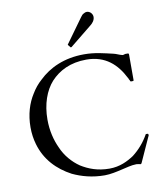

<svg xmlns="http://www.w3.org/2000/svg" viewBox="-101 -1034 966 1129"><g transform="rotate(-10 382.0 -469.5)"><path d="M722 -184H712C711 -183 711 -182 710 -181C686 -138 653 -100 614 -70C576 -45 529 -21 467 -21C396 -21 343 -42 298 -70C254 -100 216 -144 194 -196C172 -243 157 -301 157 -368C157 -460 185 -538 230 -588C278 -640 347 -676 443 -676C557 -676 623 -612 665 -529L668 -524L670 -518C672 -516 672 -514 674 -512C674 -508 677 -504 680 -504H684C691 -504 696 -503 696 -509V-661C696 -666 694 -669 690 -669H675C673 -669 662 -665 660 -665C658 -665 655 -666 652 -667C639 -670 622 -679 608 -682C551 -695 501 -709 435 -709C316 -709 226 -666 164 -606C140 -585 120 -560 104 -533C72 -483 51 -418 51 -340C51 -304 56 -270 65 -239C93 -141 159 -74 242 -30C295 -5 358 13 433 13C467 13 506 4 536 -3C564 -9 597 -19 625 -19C628 -19 632 -19 634 -18C638 -18 643 -17 650 -15C651 -15 653 -16 654 -16C655 -18 656 -18 657 -19L724 -167C726 -170 727 -172 727 -174V-178C727 -182 725 -184 722 -184ZM494 -952C488 -952 482 -950 476 -946C469 -943 463 -937 457 -928L353 -784C352 -783 351 -782 351 -781C351 -780 352 -779 353 -778C357 -773 361 -768 365 -763H367C368 -763 370 -763 371 -764L502 -870C514 -879 529 -896 529 -916C529 -935 513 -952 494 -952Z"/></g></svg>

Font: fbb
Style: Regular
Weight: 400
Designer: David J. Perry, Michael Sharpe
Version: Version 1.045